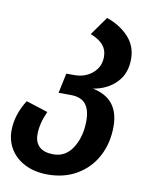

<svg xmlns="http://www.w3.org/2000/svg" viewBox="-95 -609 706 893"><g transform="rotate(10 258.5 -162.5)"><path d="M455 -53Q455 26 422 88Q389 150 329.5 185Q270 220 193 220H192Q130 220 84.5 197Q39 174 15 135Q-9 96 -9 48Q-9 -26 37 -99L140 -66Q113 -7 113 44Q113 82 135.5 102.5Q158 123 202 123Q260 123 293 70Q326 17 326 -57Q326 -109 304 -136Q282 -163 232 -163H176L196 -257H235Q285 -257 320 -287Q355 -317 355 -365Q355 -397 336 -419.5Q317 -442 276 -458L338 -545Q400 -524 440.5 -481Q481 -438 481 -376Q481 -307 439 -264Q397 -221 330 -210Q455 -185 455 -53Z"/></g></svg>

Font: FiraGO Medium
Style: Italic
Weight: 500
Italic angle: -8°
Designer: bBox Type GmbH
Foundry: bBox Type GmbH
Version: Version 1.001